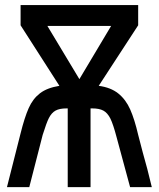

<svg xmlns="http://www.w3.org/2000/svg" viewBox="-20 -750 640 774"><path d="M219.5 -404 63 -648V-729.5H537V-648L378 -404Q426.5 -397.5 456.8 -373.2Q487 -349 504.8 -309Q522.5 -269 537 -206.5Q544.5 -175.5 555.5 -135.5Q573.5 -73.5 592 4.5H504.5L450 -197Q436.5 -248.5 425 -272Q413 -295.5 396.5 -304.2Q380 -313 352 -313H345V4.5H253V-313H248Q220 -313 204 -304.2Q188 -295.5 177 -274Q167.5 -255.5 152 -206L98 4.5H8L62.5 -210.5Q79 -277 95.8 -314.5Q112.5 -352 141.2 -374Q170 -396 219.5 -404ZM428 -645.5H171L300 -431Z"/></svg>

Font: JuliaMono SemiBold
Style: Regular
Weight: 600
Monospace: yes
Designer: cormullion
Foundry: corm
Version: Version 0.055; ttfautohint (v1.8.4)